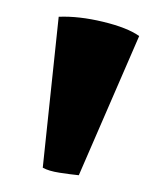

<svg xmlns="http://www.w3.org/2000/svg" viewBox="-20 -118 199 229"><path d="M74 91Q64 90 51 88Q38 86 31 82L50 -98Q74 -99 103 -92Q132 -85 146 -75Z"/></svg>

Font: Arima SemiBold
Style: Regular
Weight: 600
Designer: Joana Correia and Natanael Gama
Foundry: NDISCOVER
Version: Version 1.101;gftools[0.9.23]